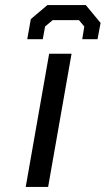

<svg xmlns="http://www.w3.org/2000/svg" viewBox="-20 -734 415 754"><path d="M87 -580 101 -659 166 -714H317L375 -644L363 -580H303L311 -630L290 -655H187L157 -630L148 -580ZM81 0 173 -523H261L169 0Z"/></svg>

Font: Tomorrow
Style: Italic
Weight: 400
Italic angle: -10°
Designer: Tony de Marco, Monica Rizzolli
Foundry: Just in Type
Version: Version 2.002